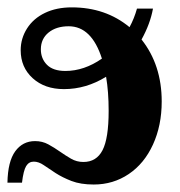

<svg xmlns="http://www.w3.org/2000/svg" viewBox="-20 -491 484 516"><path d="M231.9 4.9Q196.8 4.9 172.1 -4.6Q147.5 -14.2 129.4 -25.9Q111.3 -37.6 97.7 -47.1Q84 -56.6 70.8 -56.6Q57.6 -56.6 50.3 -44.7Q43 -32.7 39.1 0H0Q1 -57.1 21 -84.5Q41 -111.8 74.2 -111.8Q93.8 -111.8 109.9 -103Q126 -94.2 140.9 -83.7Q155.8 -73.2 170.9 -64.5Q186 -55.7 204.1 -55.7Q239.3 -55.7 255.6 -87.4Q272 -119.1 272 -192.9Q272 -244.6 265.1 -284.7Q211.4 -251.5 151.9 -251.5Q100.1 -251.5 67.9 -280.8Q35.6 -310.1 35.6 -356Q35.6 -387.7 52.7 -414.6Q69.8 -441.4 100.8 -456.3Q131.8 -471.2 172.9 -471.2Q263.7 -471.2 328.1 -418Q340.8 -441.4 348.1 -467.8H391.1Q383.8 -427.2 360.4 -384.8Q414.6 -316.4 414.6 -218.3Q414.6 -153.8 391.1 -102.5Q367.7 -51.3 325.9 -23.2Q284.2 4.9 231.9 4.9ZM164.6 -420.4Q131.3 -420.4 110.6 -403.6Q89.8 -386.7 89.8 -358.4Q89.8 -333.5 106.2 -316.9Q122.6 -300.3 155.8 -300.3Q206.1 -300.3 253.9 -333.5Q226.1 -420.4 164.6 -420.4Z"/></svg>

Font: Liberation Serif
Style: Bold
Weight: 700
Designer: Steve Matteson
Foundry: Ascender Corporation
Version: Version 2.1.5